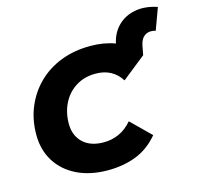

<svg xmlns="http://www.w3.org/2000/svg" viewBox="-120 -978 1166 1121"><g transform="rotate(-15 462.5 -417.0)"><path d="M398 14Q291 14 211.5 -25Q132 -64 89 -133.5Q46 -203 46 -294Q46 -385 78 -461.5Q110 -538 168 -595Q226 -652 306.5 -683Q387 -714 484 -714Q566 -714 633 -689Q647 -753 689 -793.5Q731 -834 792 -845Q853 -856 925 -832L877 -701Q840 -712 814 -695.5Q788 -679 780 -640L769 -582L626 -468Q601 -508 562.5 -529Q524 -550 472 -550Q404 -550 353 -518Q302 -486 274 -431Q246 -376 246 -307Q246 -236 291 -193Q336 -150 417 -150Q464 -150 507.5 -169Q551 -188 588 -231L705 -116Q645 -45 568 -15.5Q491 14 398 14Z"/></g></svg>

Font: Montserrat ExtraBold
Style: Italic
Weight: 800
Italic angle: -11.3°
Designer: Julieta Ulanovsky
Foundry: Julieta Ulanovsky
Version: Version 9.000; ttfautohint (v1.8.4.7-5d5b)